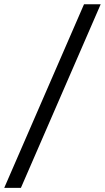

<svg xmlns="http://www.w3.org/2000/svg" viewBox="-68 -782 498 911"><path d="M409.7 -761.7 31.2 109.4H-47.9L330.6 -761.7Z"/></svg>

Font: Inter 24pt
Style: Italic
Weight: 400
Italic angle: -9.3988°
Designer: Rasmus Andersson
Foundry: rsms
Version: Version 4.001;git-66647c0bb